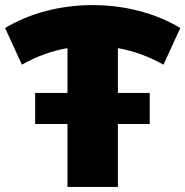

<svg xmlns="http://www.w3.org/2000/svg" viewBox="-34 -734 728 754"><path d="M608 -480Q520 -529 429 -545V0H231V-545Q138 -529 52 -480L-14 -624Q59 -668 147.5 -691Q236 -714 330 -714Q424 -714 512.5 -691Q601 -668 674 -624ZM104 -369H554V-247H104Z"/></svg>

Font: Montserrat Alternates ExtraBold
Style: Regular
Weight: 800
Designer: Julieta Ulanovsky
Foundry: Julieta Ulanovsky
Version: Version 7.200